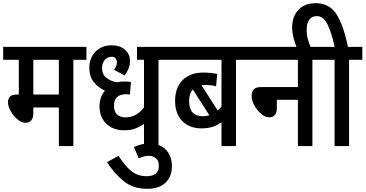

<svg xmlns="http://www.w3.org/2000/svg" viewBox="-20 -916 2292 1204"><path d="M440 -541V0H349V-242H189V-208Q189 -175 175.5 -160.5Q162 -146 140 -146Q115 -146 89.5 -167.5Q64 -189 47 -219.5Q30 -250 30 -276Q30 -296 42 -309.5Q54 -323 85 -323H98V-541H0V-622H522V-541ZM349 -541H189V-323H349Z M1056 -541H974V0H883V-139Q859 -122 830 -110.5Q801 -99 758 -99Q690 -99 647 -140Q604 -181 604 -250Q604 -277 612.5 -302.5Q621 -328 638 -348Q595 -367 567.5 -402Q540 -437 540 -493Q540 -531 557 -562.5Q574 -594 605.5 -613Q637 -632 680 -632Q731 -632 763 -605Q795 -578 795 -533Q795 -506 785.5 -484.5Q776 -463 762 -443L695 -478Q702 -487 707.5 -499Q713 -511 713 -525Q713 -540 705 -550Q697 -560 678 -560Q654 -560 637 -540Q620 -520 620 -490Q620 -448 648.5 -427Q677 -406 711 -400Q733 -405 759 -405Q781 -405 801 -402L795 -324Q789 -324 782.5 -324.5Q776 -325 770 -325Q734 -325 714.5 -307.5Q695 -290 695 -253Q695 -214 715 -197Q735 -180 767 -180Q805 -180 833.5 -197.5Q862 -215 883 -242V-541H839V-622H1056Z M820 6Q867 -16 916 -16Q984 -16 1021 23.5Q1058 63 1058 127Q1058 191 1018 229.5Q978 268 903 268Q816 268 757.5 221.5Q699 175 651 101L723 61Q767 129 806.5 159Q846 189 898 189Q976 189 976 124Q976 90 957 75.5Q938 61 914 61Q896 61 880.5 65.5Q865 70 850 77Z M1542 -541H1460V0H1369V-149Q1345 -132 1315 -121.5Q1285 -111 1244 -111Q1168 -111 1123 -157Q1078 -203 1078 -283Q1078 -367 1125.5 -414Q1173 -461 1256 -461Q1278 -461 1303 -458.5Q1328 -456 1342 -452L1335 -375Q1321 -379 1303 -381Q1285 -383 1266 -383Q1254 -383 1243 -382L1345 -223Q1357 -234 1369 -248V-541H1043V-622H1542ZM1166 -283Q1166 -231 1189.5 -209Q1213 -187 1251 -187Q1273 -187 1293 -193L1189 -355Q1166 -330 1166 -283Z M1529 -622H2021V-541H1939V0H1848V-290H1716V-238Q1716 -180 1667 -180Q1644 -180 1618.5 -201.5Q1593 -223 1575.5 -254Q1558 -285 1558 -314Q1558 -339 1570.5 -354.5Q1583 -370 1618 -370H1848V-541H1529Z M1842 -615Q1828 -648 1820 -680.5Q1812 -713 1812 -745Q1812 -812 1851 -854Q1890 -896 1959 -896Q2045 -896 2089.5 -827.5Q2134 -759 2162 -622H2252V-541H2169V0H2078V-541H2009V-622H2079Q2057 -718 2032 -766.5Q2007 -815 1967 -815Q1936 -815 1919.5 -792.5Q1903 -770 1903 -731Q1903 -696 1911 -668.5Q1919 -641 1930 -615Z"/></svg>

Font: Noto Sans Devanagari UI Condensed Medium
Style: Regular
Weight: 500
Width: 3
Designer: Jelle Bosma - Monotype Design Team
Foundry: Monotype Imaging Inc.
Version: Version 2.003